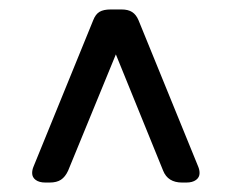

<svg xmlns="http://www.w3.org/2000/svg" viewBox="-20 -705 490 406"><path d="M48 -339Q48 -346 51 -353L177 -662Q182 -675 190.5 -680Q199 -685 214 -685H237Q251 -685 259.5 -679.5Q268 -674 273 -662L399 -353Q402 -346 402 -339Q402 -330 394.5 -324.5Q387 -319 374 -319H365Q335 -319 325 -344L225 -590L124 -344Q118 -331 109 -325Q100 -319 85 -319H76Q63 -319 55.5 -324.5Q48 -330 48 -339Z"/></svg>

Font: Asap-Medium
Style: Regular
Weight: 500
Designer: Pablo Cosgaya
Foundry: Omnibus-Type
Version: Version 2.000; ttfautohint (v1.8)